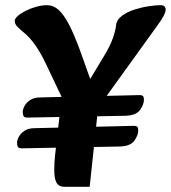

<svg xmlns="http://www.w3.org/2000/svg" viewBox="-20 -715 661 743"><path d="M256 -261 160 -463Q138 -510 117 -539.5Q96 -569 77 -585Q54 -604 45.5 -613.5Q37 -623 37 -634Q37 -643 49 -653.5Q61 -664 80 -673.5Q99 -683 121 -689Q143 -695 162 -695Q186 -695 206 -677.5Q226 -660 246.5 -621Q267 -582 290 -519L351 -348L279 -326L380 -494Q406 -536 416.5 -566.5Q427 -597 429 -616Q431 -638 451.5 -653.5Q472 -669 500.5 -678Q529 -687 556.5 -691Q584 -695 601 -695Q621 -695 621 -678Q621 -668 613 -653Q605 -638 591 -619L333 -261ZM230 8Q208 8 199 -7.5Q190 -23 190 -56Q190 -88 193 -113L220 -352L363 -329L327 8ZM64 -141Q52 -141 49 -147Q46 -153 46 -163Q46 -173 53 -186Q60 -199 75 -209Q90 -219 114 -219L497 -228Q509 -228 512 -223.5Q515 -219 515 -211Q515 -191 499.5 -170Q484 -149 443 -148ZM86 -260Q74 -260 71 -266Q68 -272 68 -282Q68 -292 75 -305Q82 -318 97 -328Q112 -338 136 -338L519 -347Q531 -347 534 -342.5Q537 -338 537 -330Q537 -310 521.5 -289Q506 -268 465 -267Z"/></svg>

Font: Alkatra SemiBold
Style: Regular
Weight: 600
Designer: Suman Bhandary
Version: Version 1.100;gftools[0.9.22]